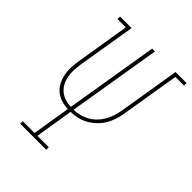

<svg xmlns="http://www.w3.org/2000/svg" viewBox="-208 -850 964 964"><g transform="rotate(45 274.5 -367.5)"><path d="M103 0V-18H187L220 -221Q195 -222 172.5 -229Q150 -236 132 -251Q114 -266 103.5 -286.5Q93 -307 88 -330.5Q83 -354 84 -379Q85 -404 89 -429L136 -717H77V-735H159L108 -426Q105 -404 103.5 -381.5Q102 -359 106 -338Q110 -317 119.5 -298.5Q129 -280 145 -266.5Q161 -253 181 -246.5Q201 -240 223 -239L305 -735H325L243 -239Q264 -239 285 -244.5Q306 -250 326 -261Q346 -272 362 -288.5Q378 -305 389 -324Q400 -343 406.5 -363.5Q413 -384 417 -405L471 -735H549V-717H488L436 -402Q432 -379 424.5 -356Q417 -333 404 -312Q391 -291 372.5 -273.5Q354 -256 332.5 -244Q311 -232 287 -226.5Q263 -221 240 -221L207 -18H288V0Z"/></g></svg>

Font: Iosevka Curly Slab Thin
Style: Italic
Weight: 100
Italic angle: -9°
Monospace: yes
Designer: Belleve Invis
Foundry: Belleve Invis
Version: Version 22.1.2; ttfautohint (v1.8.4)